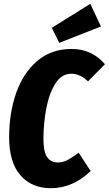

<svg xmlns="http://www.w3.org/2000/svg" viewBox="-20 -970 571 1008"><path d="M531 -633 442 -543Q400 -583 354 -583Q303 -583 270 -530Q237 -477 222.5 -398Q208 -319 208 -239Q208 -175 227 -146Q246 -117 283 -117Q310 -117 334 -129.5Q358 -142 393 -168L456 -72Q362 18 247 18Q146 18 87 -50Q28 -118 28 -250Q28 -376 64.5 -481Q101 -586 175 -649.5Q249 -713 356 -713Q462 -713 531 -633ZM454 -950 510 -831 291 -745 252 -824Z"/></svg>

Font: Fira Sans Extra Condensed ExtraBold
Style: Italic
Weight: 800
Width: 3
Italic angle: -8°
Designer: Carrois Corporate & Edenspiekermann AG
Foundry: Carrois Corporate GbR & Edenspiekermann AG
Version: Version 4.203